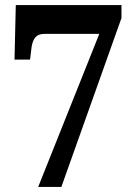

<svg xmlns="http://www.w3.org/2000/svg" viewBox="-20 -734 531 754"><path d="M130 0 370 -601H155Q131 -601 119.5 -588Q108 -575 104 -549L98 -500H37L42 -714H457V-663L221 0Z"/></svg>

Font: Noto Serif Tamil Condensed ExtraBold
Style: Regular
Weight: 800
Width: 3
Designer: Indian Type Foundry, Tom Grace, and the Monotype Design Team
Foundry: Monotype Imaging Inc.
Version: Version 2.004; ttfautohint (v1.8.4.7-5d5b)